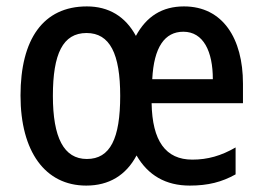

<svg xmlns="http://www.w3.org/2000/svg" viewBox="-20 -569 821 599"><path d="M554 -549C486 -549 437 -518 404 -457C371 -518 319 -549 251 -549C115 -549 44 -447 44 -271C44 -96 121 10 249 10C320 10 373 -22 406 -84C442 -22 497 10 572 10C629 10 672 -1 715 -25V-109C670 -83 628 -71 580 -71C497 -71 455 -129 453 -247H738V-308C738 -449 675 -549 554 -549ZM552 -470C615 -470 644 -408 644 -322H455C460 -422 494 -470 552 -470ZM250 -466C323 -466 355 -401 355 -270C355 -137 324 -73 251 -73C179 -73 145 -140 145 -270C145 -401 176 -466 250 -466Z"/></svg>

Font: Noto Sans Lao Looped Condensed Medium
Style: Regular
Weight: 500
Width: 3
Designer: Mark Frömberg, Ben Mitchell
Foundry: The Fontpad Ltd
Version: Version 1.002